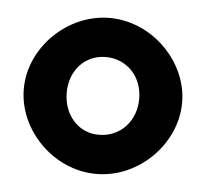

<svg xmlns="http://www.w3.org/2000/svg" viewBox="-35 -358 433 401"><g transform="rotate(5 181.5 -157.5)"><path d="M14 -158C14 -72 90 6 180 6C270 6 346 -72 346 -158C346 -243 270 -321 180 -321C91 -321 14 -244 14 -158ZM104 -158C104 -205 136 -239 179 -239C223 -239 256 -205 256 -158C256 -111 223 -76 179 -76C136 -75 104 -111 104 -158Z"/></g></svg>

Font: Rabbid Highway Sign II Hop
Style: Regular
Weight: 400
Foundry: Cannot Into Space Fonts
Version: Version 0.277